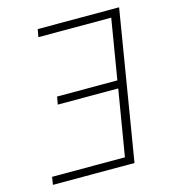

<svg xmlns="http://www.w3.org/2000/svg" viewBox="-109 -825 819 914"><g transform="rotate(-15 300.0 -367.5)"><path d="M39 0 45 -38H404L458 -363H160L167 -401H464L513 -697H154L161 -735H562L441 0Z"/></g></svg>

Font: Iosevka Curly XLtEx
Style: Italic
Weight: 200
Width: 7
Italic angle: -9°
Monospace: yes
Designer: Belleve Invis
Foundry: Belleve Invis
Version: Version 11.1.0; ttfautohint (v1.8.3)